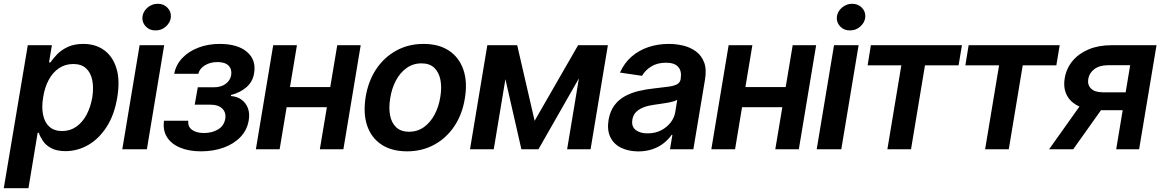

<svg xmlns="http://www.w3.org/2000/svg" viewBox="-52 -783 6088 1007"><path d="M-32.2 204.1 93.8 -545.9H220.2L205.1 -455.6H212.4Q225.6 -475.1 247.3 -497.8Q269 -520.5 303 -536.6Q336.9 -552.7 385.3 -552.7Q448.2 -552.7 493.4 -520.5Q538.6 -488.3 558.3 -425.8Q578.1 -363.3 563 -272Q548.3 -182.1 508.3 -119.1Q468.3 -56.2 412.1 -23.4Q356 9.3 291.5 9.8Q244.6 9.3 216.3 -6.1Q188 -21.5 173.1 -43.9Q158.2 -66.4 151.4 -86.4H145.5L97.2 204.1ZM273.9 -95.7Q315.9 -95.7 348.4 -118.7Q380.9 -141.6 402.1 -181.6Q423.3 -221.7 432.1 -272.5Q439.9 -323.2 431.9 -362.8Q423.8 -402.3 399.2 -424.8Q374.5 -447.3 332 -447.3Q290.5 -447.3 257.8 -425.5Q225.1 -403.8 203.9 -364.7Q182.6 -325.7 174.3 -272.5Q165.5 -219.7 174.1 -179.9Q182.6 -140.1 207.5 -117.9Q232.4 -95.7 273.9 -95.7Z M589.4 0 680.2 -545.9H809.1L718.3 0ZM763.7 -623.5Q732.9 -623 712.9 -643.8Q692.9 -664.6 694.8 -692.9Q697.8 -722.2 721.2 -742.7Q744.6 -763.2 775.4 -763.2Q806.2 -763.2 826.2 -742.7Q846.2 -722.2 844.2 -692.9Q841.3 -664.6 817.9 -643.8Q794.4 -623 763.7 -623.5Z M808.1 -149.9H935.5Q932.1 -119.1 954.8 -102.3Q977.5 -85.4 1018.1 -85.4Q1059.6 -85.4 1091.1 -103.8Q1122.6 -122.1 1129.4 -159.7Q1134.8 -192.9 1113.8 -213.4Q1092.8 -233.9 1053.2 -233.9H969.2L985.4 -325.2H1068.4Q1107.9 -325.2 1131.8 -343.3Q1155.8 -361.3 1160.6 -389.6Q1165 -420.4 1146.5 -439Q1127.9 -457.5 1088.9 -457.5Q1050.8 -457.5 1022.7 -440.4Q994.6 -423.3 988.3 -396H861.8Q870.6 -443.4 904.3 -478.8Q938 -514.2 989 -533.4Q1040 -552.7 1099.6 -552.7Q1194.8 -552.7 1243.7 -510.5Q1292.5 -468.3 1280.8 -399.4Q1273.9 -355 1241.2 -326.2Q1208.5 -297.4 1159.7 -284.7L1158.7 -279.3Q1190.9 -277.3 1214.1 -260.7Q1237.3 -244.1 1248 -216.3Q1258.8 -188.5 1252.4 -151.4Q1244.1 -101.1 1209.5 -64.7Q1174.8 -28.3 1121.1 -8.8Q1067.4 10.7 1002.4 10.7Q939.9 10.7 893.6 -8.3Q847.2 -27.3 824.2 -63.2Q801.3 -99.1 808.1 -149.9Z M1718.8 -326.2 1701.2 -220.7H1411.6L1428.2 -326.2ZM1505.4 -545.9 1414.6 0H1290L1380.9 -545.9ZM1839.8 -545.9 1749 0H1625.5L1716.8 -545.9Z M2083 10.7Q2002 10.7 1948.5 -24.9Q1895 -60.5 1873.5 -124.5Q1852.1 -188.5 1865.7 -273.9Q1879.4 -357.9 1921.1 -420.4Q1962.9 -482.9 2026.6 -517.8Q2090.3 -552.7 2169.4 -552.7Q2250 -552.7 2303.2 -517.1Q2356.4 -481.4 2378.4 -417.2Q2400.4 -353 2386.2 -267.6Q2373 -184.1 2331.1 -121.3Q2289.1 -58.6 2225.3 -23.9Q2161.6 10.7 2083 10.7ZM2093.3 -91.8Q2138.2 -92.3 2171.9 -116.7Q2205.6 -141.1 2227.5 -182.4Q2249.5 -223.6 2257.3 -274.4Q2265.6 -323.7 2258.1 -363.5Q2250.5 -403.3 2226.1 -427Q2201.7 -450.7 2158.7 -450.7Q2114.3 -450.7 2080.1 -426Q2045.9 -401.4 2024.2 -360.1Q2002.4 -318.8 1994.6 -267.6Q1986.3 -218.8 1993.7 -179Q2001 -139.2 2025.6 -115.7Q2050.3 -92.3 2093.3 -91.8Z M2752 -149.4 2980 -545.9H3083.5L2772 0H2682.6L2558.1 -545.9H2660.6ZM2628.4 -545.9 2537.6 0H2413.1L2503.9 -545.9ZM2922.4 0 3013.2 -545.9H3136.2L3045.4 0Z M3295.9 11.2Q3244.1 10.7 3205.8 -7.8Q3167.5 -26.4 3149.4 -63.2Q3131.3 -100.1 3139.6 -153.3Q3147.5 -199.2 3169.7 -229.5Q3191.9 -259.8 3224.6 -277.8Q3257.3 -295.9 3295.7 -305.2Q3334 -314.5 3374.5 -318.8Q3423.3 -324.2 3453.6 -328.4Q3483.9 -332.5 3499.3 -341.1Q3514.6 -349.6 3518.1 -368.2V-370.6Q3524.4 -410.2 3505.1 -432.1Q3485.8 -454.1 3440.9 -454.1Q3394.5 -454.1 3362.5 -433.6Q3330.6 -413.1 3315.4 -385.3L3199.7 -402.3Q3221.7 -452.1 3260 -485.6Q3298.3 -519 3348.4 -535.9Q3398.4 -552.7 3455.6 -552.7Q3494.6 -552.7 3532 -543.7Q3569.3 -534.7 3598.4 -513.2Q3627.4 -491.7 3641.1 -455.6Q3654.8 -419.4 3645.5 -365.2L3584.5 0H3461.9L3474.6 -75.2H3470.2Q3454.6 -52.7 3430.2 -33Q3405.8 -13.2 3372.3 -1.2Q3338.9 10.7 3295.9 11.2ZM3344.2 -83.5Q3383.3 -83.5 3414.1 -98.9Q3444.8 -114.3 3464.8 -139.9Q3484.9 -165.5 3489.7 -195.8L3500 -259.8Q3493.2 -254.9 3478.3 -250.7Q3463.4 -246.6 3444.8 -243.4Q3426.3 -240.2 3408.4 -237.8Q3390.6 -235.4 3377.9 -233.4Q3348.6 -229.5 3324.5 -220.5Q3300.3 -211.4 3284.4 -195.8Q3268.6 -180.2 3264.6 -155.3Q3258.8 -120.1 3281.5 -101.8Q3304.2 -83.5 3344.2 -83.5Z M4107.4 -326.2 4089.8 -220.7H3800.3L3816.9 -326.2ZM3894 -545.9 3803.2 0H3678.7L3769.5 -545.9ZM4228.5 -545.9 4137.7 0H4014.2L4105.5 -545.9Z M4231.4 0 4322.3 -545.9H4451.2L4360.4 0ZM4405.8 -623.5Q4375 -623 4355 -643.8Q4335 -664.6 4336.9 -692.9Q4339.8 -722.2 4363.3 -742.7Q4386.7 -763.2 4417.5 -763.2Q4448.2 -763.2 4468.3 -742.7Q4488.3 -722.2 4486.3 -692.9Q4483.4 -664.6 4460 -643.8Q4436.5 -623 4405.8 -623.5Z M4498.5 -440.4 4515.6 -545.9H4993.2L4975.6 -440.4H4799.3L4726.1 0H4602.1L4675.3 -440.4Z M5011.2 -440.4 5028.3 -545.9H5505.9L5488.3 -440.4H5312L5238.8 0H5114.7L5188 -440.4Z M5802.2 0 5875.5 -440.9H5759.8Q5714.8 -440.9 5687.7 -420.4Q5660.6 -399.9 5655.8 -369.1Q5650.4 -338.9 5669.7 -319.1Q5689 -299.3 5731 -298.8H5892.6L5877.4 -205.1H5715.3Q5650.4 -205.1 5606.2 -225.8Q5562 -246.6 5543 -284.2Q5523.9 -321.8 5532.2 -372.6Q5541 -424.8 5573.5 -463.6Q5606 -502.4 5658 -524.2Q5710 -545.9 5776.9 -545.9H6013.7L5922.4 0ZM5450.2 0 5649.4 -280.3H5775.9L5576.7 0Z"/></svg>

Font: Inter Tight SemiBold
Style: Italic
Weight: 600
Italic angle: -9.39999°
Designer: Rasmus Andersson
Foundry: rsms
Version: Version 3.004